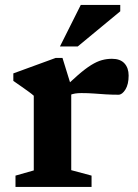

<svg xmlns="http://www.w3.org/2000/svg" viewBox="-20 -736 545 756"><path d="M421 -504.5Q453.5 -504.5 470 -486.5Q486.5 -468.5 486.5 -438.5Q486.5 -404 473.8 -383.5Q461 -363 446.5 -363Q420 -363 396.2 -364.5Q372.5 -366 349.2 -367.8Q326 -369.5 300.5 -369.5Q287 -369.5 276 -367.8Q265 -366 254 -361.5Q243 -357 230 -348.5L215.5 -373Q257 -414.5 286.8 -440.2Q316.5 -466 339.2 -480Q362 -494 381.2 -499.2Q400.5 -504.5 421 -504.5ZM260.5 -396.5V-66L340.5 -44.5V0H41V-44.5L113 -65V-359Q106.5 -365 94.2 -374Q82 -383 66.2 -394Q50.5 -405 32.5 -417.5V-447L199.5 -508H226ZM216 -553 298 -716.5H453.5V-691.5L286 -553Z"/></svg>

Font: Newsreader 9pt SemiBold
Style: Regular
Weight: 600
Designer: Hugues Gentile
Foundry: Production Type
Version: Version 1.003